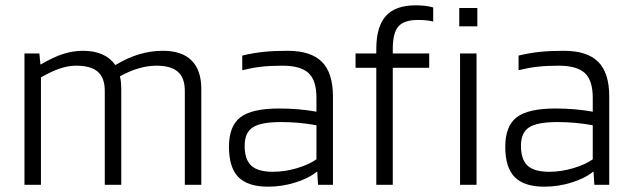

<svg xmlns="http://www.w3.org/2000/svg" viewBox="-20 -695 2379 722"><path d="M134 0H72V-494H128L132 -453H134Q182 -481 218.5 -492.5Q255 -504 292 -504Q334 -504 364.5 -490.5Q395 -477 413 -451H415Q460 -478 503.5 -491Q547 -504 593 -504Q664 -504 700.5 -467.5Q737 -431 737 -360V0H675V-353Q675 -402 649 -425Q623 -448 568 -448Q536 -448 501.5 -438Q467 -428 431 -408Q434 -396 435 -384Q436 -372 436 -360V0H374V-353Q374 -402 348 -425Q322 -448 266 -448Q238 -448 207 -438Q176 -428 134 -404Z M988 7Q912 7 876.5 -29Q841 -65 841 -143Q841 -221 884 -254Q927 -287 1030 -287Q1067 -287 1102 -284Q1137 -281 1170 -275V-327Q1170 -393 1140 -420.5Q1110 -448 1042 -448Q996 -448 961.5 -444Q927 -440 891 -431V-486Q933 -496 971.5 -500Q1010 -504 1061 -504Q1149 -504 1190.5 -462.5Q1232 -421 1232 -332V0H1176L1173 -49H1171Q1140 -24 1090 -8.5Q1040 7 988 7ZM1037 -236Q961 -236 930.5 -216Q900 -196 900 -147Q900 -95 925 -72Q950 -49 1006 -49Q1051 -49 1096.5 -62.5Q1142 -76 1170 -96V-224Q1137 -230 1104.5 -233Q1072 -236 1037 -236Z M1395 -440H1317V-494H1395V-510Q1395 -595 1431 -635Q1467 -675 1543 -675Q1562 -675 1578.5 -673Q1595 -671 1609 -667V-614Q1598 -617 1583 -618.5Q1568 -620 1552 -620Q1500 -620 1478.5 -596Q1457 -572 1457 -511V-494H1594V-440H1457V0H1395ZM1775 -596H1707V-665H1775ZM1772 0H1710V-494H1772Z M2027 7Q1951 7 1915.5 -29Q1880 -65 1880 -143Q1880 -221 1923 -254Q1966 -287 2069 -287Q2106 -287 2141 -284Q2176 -281 2209 -275V-327Q2209 -393 2179 -420.5Q2149 -448 2081 -448Q2035 -448 2000.5 -444Q1966 -440 1930 -431V-486Q1972 -496 2010.5 -500Q2049 -504 2100 -504Q2188 -504 2229.5 -462.5Q2271 -421 2271 -332V0H2215L2212 -49H2210Q2179 -24 2129 -8.5Q2079 7 2027 7ZM2076 -236Q2000 -236 1969.5 -216Q1939 -196 1939 -147Q1939 -95 1964 -72Q1989 -49 2045 -49Q2090 -49 2135.5 -62.5Q2181 -76 2209 -96V-224Q2176 -230 2143.5 -233Q2111 -236 2076 -236Z"/></svg>

Font: Blinker Light
Style: Regular
Weight: 300
Designer: Juergen Huber
Foundry: supertype
Version: Version 1.017;hotconv 1.0.117;makeotfexe 2.5.65602